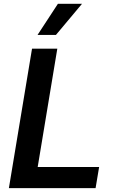

<svg xmlns="http://www.w3.org/2000/svg" viewBox="-20 -981 606 1001"><path d="M175.8 -799H271.7L407.7 -961.3H282ZM26.3 0H478.3L496.8 -110.4H176.5L278.8 -727.3H147Z"/></svg>

Font: TID UI Semi Bold
Style: Italic
Weight: 600
Italic angle: -9.39999°
Designer: The TID Project Authors
Foundry: Bakken & Bæck
Version: Version 1.001;hotconv 1.0.109;makeotfexe 2.5.65596